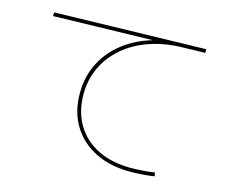

<svg xmlns="http://www.w3.org/2000/svg" viewBox="-101 -846 1202 1007"><g transform="rotate(15 500.0 -342.0)"><path d="M680 20Q571 20 490 -21Q409 -62 364.5 -136Q320 -210 320 -310Q320 -405 361.5 -482Q403 -559 479 -612Q555 -665 657 -687L653 -678L80 -664V-684L901 -704V-684L778 -681Q681 -679 600.5 -651Q520 -623 462 -573.5Q404 -524 372 -457Q340 -390 340 -310Q340 -216 381.5 -146Q423 -76 499.5 -38Q576 0 680 0Q711 0 749.5 -3Q788 -6 808 -10L812 10Q791 14 751.5 17Q712 20 680 20Z"/></g></svg>

Font: M PLUS 1 Thin
Style: Regular
Weight: 100
Designer: Coji Morishita
Foundry: UNDERFOREST DESIGN
Version: Version 1.001